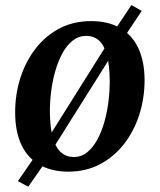

<svg xmlns="http://www.w3.org/2000/svg" viewBox="-20 -650 616 741"><path d="M89 70.5 49 49 116.5 -48.5 152.5 -96 406.5 -500.5 427 -540 487 -630.5 527 -608 466 -516.5 434.5 -474 179 -68 154 -22.5ZM331.5 -568.5Q397.5 -568.5 443.2 -542.2Q489 -516 513.2 -465.5Q537.5 -415 538 -342Q538 -271.5 517.8 -208Q497.5 -144.5 459 -94.8Q420.5 -45 366 -16.2Q311.5 12.5 243.5 12.5Q179 12.5 133 -13.8Q87 -40 63 -90.2Q39 -140.5 38.5 -213Q38 -284 58.2 -348Q78.5 -412 116.8 -461.8Q155 -511.5 209.2 -540Q263.5 -568.5 331.5 -568.5ZM313 -511.5Q283.5 -511.5 260.8 -493.5Q238 -475.5 221.2 -445Q204.5 -414.5 193.5 -376.2Q182.5 -338 177.5 -297.8Q172.5 -257.5 172.5 -220Q173 -156 184.2 -117.5Q195.5 -79 216 -61.5Q236.5 -44 264.5 -44Q293.5 -44 316 -62Q338.5 -80 355.2 -110.5Q372 -141 382.8 -179.2Q393.5 -217.5 398.5 -258Q403.5 -298.5 403.5 -336Q403 -400 392.2 -438.5Q381.5 -477 361.5 -494.2Q341.5 -511.5 313 -511.5Z"/></svg>

Font: Merriweather SemiBold
Style: Italic
Weight: 600
Italic angle: -7.8°
Version: Version 2.101